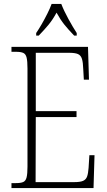

<svg xmlns="http://www.w3.org/2000/svg" viewBox="-20 -951 540 971"><path d="M38 0V-25H61Q85 -25 97.5 -30.5Q110 -36 114.5 -54Q119 -72 119 -108V-605Q119 -642 114.5 -660Q110 -678 97.5 -683.5Q85 -689 61 -689H38V-714H425L430 -548H404L401 -601Q400 -635 394.5 -653Q389 -671 374.5 -677.5Q360 -684 329 -684H161V-389H367V-359H161L160 -30H356Q386 -30 400.5 -36.5Q415 -43 420.5 -58.5Q426 -74 428 -102L432 -166H458L453 0ZM163 -784Q176 -803 191 -829Q206 -855 219.5 -882Q233 -909 241 -931H290Q303 -897 326 -855Q349 -813 368 -784V-771H355Q326 -801 305.5 -826.5Q285 -852 266 -887Q247 -852 226 -826.5Q205 -801 176 -771H163Z"/></svg>

Font: Noto Serif Myanmar Condensed ExtraLight
Style: Regular
Weight: 200
Width: 3
Designer: Ben Mitchell and the Monotype Design Team
Foundry: Monotype Imaging Inc.
Version: Version 2.106; ttfautohint (v1.8.4.7-5d5b)